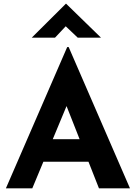

<svg xmlns="http://www.w3.org/2000/svg" viewBox="-20 -1020 736 1040"><path d="M12 0 344 -765H352L684 0H516L304 -538L409 -610L155 0ZM239 -266H460L511 -144H194ZM401 -816 323 -890 357 -900 278 -816H152L337 -1000H338L527 -816Z"/></svg>

Font: Josefin Sans Thin
Style: Bold
Weight: 700
Version: Version 2.000